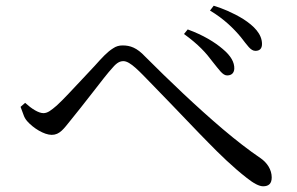

<svg xmlns="http://www.w3.org/2000/svg" viewBox="-20 -722 1040 672"><path d="M775 -458C759 -458 747 -478 724 -506C701 -537 675 -566 624 -603L637 -619C692 -599 732 -574 759 -551C788 -527 801 -504 800 -481C799 -466 790 -458 775 -458ZM874 -544C857 -544 846 -563 823 -592C799 -621 764 -656 715 -685L728 -702C755 -694 795 -678 832 -655C869 -631 897 -603 897 -568C897 -552 889 -544 874 -544ZM75 -298C69 -305 65 -312 62 -321C59 -330 55 -339 52 -348L68 -362C91 -341 115 -326 132 -326C147 -326 159 -336 179 -353C202 -374 234 -409 266 -443C282 -460 297 -476 311 -491C338 -521 355 -540 376 -553C386 -560 397 -563 409 -563C436 -563 459 -555 488 -524C572 -440 667 -349 760 -270C806 -231 850 -197 891 -169C915 -153 931 -128 931 -101C931 -80 921 -70 901 -70C887 -70 868 -80 844 -99C795 -137 748 -183 709 -223C690 -242 669 -264 646 -288C601 -335 553 -385 511 -428C469 -471 436 -508 412 -508C401 -508 390 -504 374 -485C358 -468 332 -434 304 -398C275 -361 247 -325 228 -302C203 -271 189 -250 161 -250C134 -250 96 -274 75 -298Z"/></svg>

Font: CJK Symbols
Style: Regular
Weight: 400
Designer: Ryoko NISHIZUKA 西塚涼子 (kana & ideographs); Frank Grießhammer (serif-style Latin); Paul D. Hunt (sans serif–style Latin); 
Foundry: Unicode
Version: Version 2.000;hotconv 1.1.0;makeotfexe 2.6.0